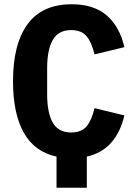

<svg xmlns="http://www.w3.org/2000/svg" viewBox="-20 -730 640 900"><path d="M245 4Q142 -18 91.5 -108Q41 -198 41 -349Q41 -524 109.5 -617Q178 -710 316 -710Q420 -710 480.5 -657.5Q541 -605 563 -509L423 -475Q410 -531 386 -560Q362 -589 313 -589Q254 -589 227.5 -543Q201 -497 201 -410V-288Q201 -201 227.5 -155Q254 -109 313 -109Q362 -109 386 -138Q410 -167 423 -223L563 -189Q545 -111 501.5 -61.5Q458 -12 387 4V150H245Z"/></svg>

Font: iA Writer Quattro V
Style: Regular
Weight: 400
Designer: Mike Abbink, Paul van der Laan, Pieter van Rosmalen, Oliver Reichenstein
Foundry: Information Architects Inc.
Version: Version 2.000